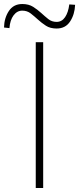

<svg xmlns="http://www.w3.org/2000/svg" viewBox="-68 -936 394 956"><path d="M110 -726H147V0H110ZM214 -794Q182 -794 160.5 -808Q139 -822 121 -838.5Q103 -855 85 -869Q67 -883 43 -883Q17 -883 -0.5 -859.5Q-18 -836 -21 -796L-48 -799Q-47 -846 -24 -881Q-1 -916 43 -916Q75 -916 97 -902Q119 -888 137 -871.5Q155 -855 172.5 -841Q190 -827 214 -827Q240 -827 256 -850.5Q272 -874 277 -914L306 -912Q304 -864 281 -829Q258 -794 214 -794Z"/></svg>

Font: Kinto Sans Thin
Style: Regular
Weight: 100
Designer: Authors: Ryoko NISHIZUKA  (kana & ideographs); Paul D. Hunt (Latin, Greek & Cyrillic); Wenlong ZHANG  (bopomofo); Sandol
Foundry: Adobe Systems Incorporated, ookami Inc.
Version: Version 0.001